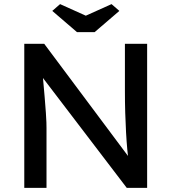

<svg xmlns="http://www.w3.org/2000/svg" viewBox="-20 -913 833 933"><path d="M98 0V-700H195L623 -127L607 -118Q602 -149 598.5 -187Q595 -225 592.5 -270Q590 -315 588.5 -365Q587 -415 587 -470V-700H695V0H596L175 -552L186 -566Q193 -490 197 -441.5Q201 -393 203 -364Q205 -335 205.5 -318.5Q206 -302 206 -291V0ZM354 -757 234 -860 272 -893 412 -830H382L522 -893L560 -860L440 -757Z"/></svg>

Font: Lexend Medium
Style: Regular
Weight: 500
Designer: Bonnie Shaver-Troup, Thomas Jockin
Foundry: Lexend
Version: Version 1.005